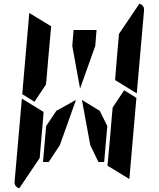

<svg xmlns="http://www.w3.org/2000/svg" viewBox="-20 -1018 856 1036"><path d="M370 -770 377 -856H501L494 -770L412 -540ZM650 -531 716 -490 678 -52 560 -124 561 -138 562 -144 576 -302 584 -396 588 -438ZM166 -469 100 -510 138 -948 256 -876 240 -698 231 -590 228 -562ZM303 -235 243 -144H212L229 -338L284 -420L390 -479ZM194 -165 84 -2Q56 -10 59 -41L98 -486L155 -451L160 -448L215 -414L213 -384L206 -302ZM732 -998Q760 -990 757 -959L718 -514L601 -586L610 -698L622 -835ZM559 -338 542 -144H511L467 -235L422 -479L518 -420Z"/></svg>

Font: DSEG14 Modern
Style: Bold Italic
Weight: 700
Italic angle: -5°
Designer: Keshikan(Twitter:@keshinomi_88pro)
Version: Version 0.46